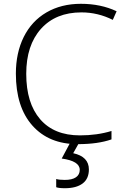

<svg xmlns="http://www.w3.org/2000/svg" viewBox="-20 -744 661 1004"><path d="M63 -358.9Q63 -467.8 104.2 -550.8Q145.5 -633.8 222.9 -679Q300.3 -724.1 402.8 -724.1Q507.3 -724.1 589.8 -685.1L569.8 -640.1Q491.7 -679.2 405.8 -679.2Q271.5 -679.2 194.3 -593.3Q117.2 -507.3 117.2 -357.9Q117.2 -205.1 189.9 -120.6Q262.7 -36.1 397.9 -36.1Q487.8 -36.1 563 -59.1V-15.1Q492.2 9.8 386.2 9.8Q235.8 9.8 149.4 -87.4Q63 -184.6 63 -358.9ZM273.9 191.9Q288.6 196.8 318.8 196.8Q356.9 196.8 377 183.1Q397 169.4 397 144Q397 98.1 302.7 85L348.1 0H395L362.8 57.1Q444.8 75.2 444.8 142.1Q444.8 190.9 411.9 215.6Q378.9 240.2 319.8 240.2Q286.6 240.2 273.9 234.9Z"/></svg>

Font: Open Sans Light
Style: Regular
Weight: 300
Foundry: Ascender Corporation
Version: Version 1.10